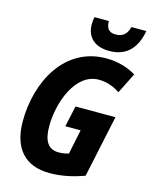

<svg xmlns="http://www.w3.org/2000/svg" viewBox="-137 -1027 881 1124"><g transform="rotate(15 303.5 -465.0)"><path d="M427 -771C528 -771 588 -831 607 -940H517C504 -890 476 -874 437 -874C397 -874 380 -897 380 -940H293C290 -926 288 -912 288 -896C288 -826 330 -771 427 -771ZM274 10C349 10 417 -6 483 -30L563 -406H321L293 -279H386L355 -130C334 -124 317 -121 294 -121C232 -121 202 -165 202 -254C202 -402 273 -593 413 -593C462 -593 503 -577 542 -552L604 -676C557 -706 492 -725 423 -725C171 -725 45 -483 45 -243C45 -79 126 10 274 10Z"/></g></svg>

Font: Noto Sans Display SemiCondensed Extra
Style: Italic
Weight: 800
Width: 4
Italic angle: -12°
Designer: Monotype Design Team
Foundry: Monotype Imaging Inc.
Version: Version 1.900